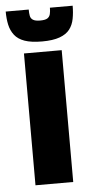

<svg xmlns="http://www.w3.org/2000/svg" viewBox="-76 -709 360 740"><g transform="rotate(-5 104.5 -338.5)"><path d="M31 0V-510H177V0ZM105 -550Q63 -550 37.5 -559Q12 -568 -1.5 -585.5Q-15 -603 -20 -626Q-25 -649 -25 -677H64Q64 -663 66 -652.5Q68 -642 77 -636.5Q86 -631 104 -631Q124 -631 132.5 -636.5Q141 -642 143.5 -652.5Q146 -663 146 -677H234Q234 -650 229.5 -626.5Q225 -603 212 -586Q199 -569 173 -559.5Q147 -550 105 -550Z"/></g></svg>

Font: Saira ExtraCondensed Black
Style: Regular
Weight: 900
Width: 2
Designer: Hector Gatti with collaboration of the Omnibus-Type team
Foundry: Omnibus-Type
Version: Version 1.101